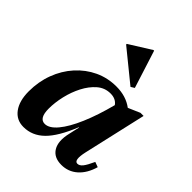

<svg xmlns="http://www.w3.org/2000/svg" viewBox="-224 -918 1057 1057"><g transform="rotate(45 304.5 -389.0)"><path d="M142 14Q87 14 55.5 -29Q24 -72 24 -146Q24 -221 48.5 -286.5Q73 -352 117.5 -401.5Q162 -451 220.5 -478.5Q279 -506 347 -506Q422 -506 474 -467L543 -497H567L483 -129Q466 -53 495 -53Q511 -53 525 -70.5Q539 -88 558 -130L588 -119Q570 -56 530.5 -21Q491 14 437 14Q379 14 354.5 -26.5Q330 -67 347 -138L361 -201H359Q313 -87 261.5 -36.5Q210 14 142 14ZM169 -156Q169 -81 213 -81Q247 -81 283 -124Q319 -167 352.5 -245Q386 -323 413 -427Q393 -456 351 -456Q307 -456 273.5 -427Q240 -398 216.5 -352.5Q193 -307 181 -255Q169 -203 169 -156ZM403 -559 221 -707V-712L349 -792H354L424 -572Z"/></g></svg>

Font: Platypi SemiBold
Style: Italic
Weight: 600
Italic angle: -13°
Designer: David Sargent
Foundry: Bolt Cutter Type
Version: Version 1.200; ttfautohint (v1.8.4.7-5d5b)